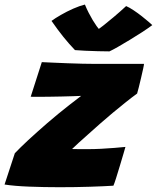

<svg xmlns="http://www.w3.org/2000/svg" viewBox="-58 -796 672 822"><path d="M427.5 -1Q389 1.5 326.8 3.5Q264.5 5.5 197 5.5Q130 5.5 66.5 3Q3 0.5 -38.5 -6L5.5 -140Q16.5 -151.5 31 -165.8Q45.5 -180 63.2 -196.5Q81 -213 101.5 -231.2Q122 -249.5 144.2 -268.8Q166.5 -288 190.5 -307.8Q214.5 -327.5 239.5 -347Q264.5 -366.5 289.5 -385.5Q279 -385 255.8 -384.2Q232.5 -383.5 204.2 -382.8Q176 -382 148.2 -381.8Q120.5 -381.5 101 -381.5Q96 -381.5 91.5 -381.5Q87 -381.5 83.5 -381.5Q80 -381.5 77.5 -381.8Q75 -382 73.5 -382L121 -530Q139.5 -529 168.8 -527.8Q198 -526.5 231.2 -525.2Q264.5 -524 295.5 -523.2Q326.5 -522.5 349 -522.5Q403.5 -522.5 462 -522.5Q520.5 -522.5 558.5 -522.5Q558.5 -518.5 554.8 -501.5Q551 -484.5 546 -462.8Q541 -441 536.2 -422.2Q531.5 -403.5 529 -395.5Q505.5 -378.5 478.8 -357Q452 -335.5 424.2 -312.5Q396.5 -289.5 370.2 -266.2Q344 -243 320.8 -222.2Q297.5 -201.5 279.2 -185Q261 -168.5 250.5 -158Q260.5 -157.5 283.8 -157.5Q307 -157.5 318.5 -157.5Q345.5 -157.5 375 -159Q404.5 -160.5 431.8 -162.8Q459 -165 479 -167Q477.5 -161.5 470.8 -138.5Q464 -115.5 455.2 -86.2Q446.5 -57 438.8 -32.8Q431 -8.5 427.5 -1ZM482 -770Q496 -764 514 -752Q532 -740 549.2 -726.5Q566.5 -713 578.8 -702.2Q591 -691.5 594 -688.5Q576 -675 550.2 -658.2Q524.5 -641.5 497.2 -625Q470 -608.5 446.8 -595.2Q423.5 -582 410.5 -576Q390 -576 361.5 -576.8Q333 -577.5 306.2 -578.8Q279.5 -580 263 -581.5Q237.5 -608 213.2 -638.2Q189 -668.5 162.5 -706.5Q178 -718 202.8 -732.2Q227.5 -746.5 255.2 -758.8Q283 -771 305.5 -776.5Q313 -758 321.8 -741Q330.5 -724 339.2 -709.5Q348 -695 355.5 -684.5Q363 -674 368.5 -668.5H360Q365 -671.5 383.8 -686.2Q402.5 -701 428.8 -723Q455 -745 482 -770Z"/></svg>

Font: Grandstander Thin Black
Style: Italic
Weight: 900
Italic angle: -15°
Version: Version 1.200